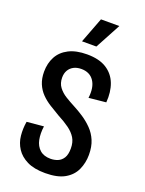

<svg xmlns="http://www.w3.org/2000/svg" viewBox="-164 -952 784 1041"><g transform="rotate(20 228.5 -431.5)"><path d="M232 12Q168 12 127.5 -8Q87 -28 65.5 -61Q44 -94 40 -134Q36 -174 43 -215L140 -224Q134 -181 141 -146.5Q148 -112 171 -91.5Q194 -71 233 -71Q255 -71 274.5 -79Q294 -87 306 -106.5Q318 -126 318 -161Q318 -197 303 -221.5Q288 -246 260.5 -266Q233 -286 193 -307Q164 -324 136 -341.5Q108 -359 86 -381.5Q64 -404 51.5 -434Q39 -464 39 -503Q39 -552 59.5 -590Q80 -628 122 -649.5Q164 -671 227 -671Q297 -671 339.5 -644Q382 -617 400 -570Q418 -523 413 -462L314 -452Q318 -483 314 -507.5Q310 -532 298 -550Q286 -568 267.5 -577Q249 -586 225 -586Q199 -586 180.5 -576Q162 -566 152 -548.5Q142 -531 142 -507Q142 -474 159 -451.5Q176 -429 202 -413Q228 -397 255 -383Q284 -368 313.5 -348.5Q343 -329 368 -303.5Q393 -278 407.5 -243.5Q422 -209 422 -162Q422 -116 404 -76Q386 -36 344.5 -12Q303 12 232 12ZM259 -728H176L232 -875H338Z"/></g></svg>

Font: Bricolage Grotesque Condensed Medium
Style: Regular
Weight: 500
Width: 3
Designer: Mathieu Triay
Foundry: Atelier Triay
Version: Version 1.000;gftools[0.9.30]